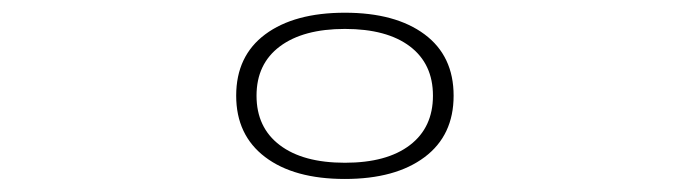

<svg xmlns="http://www.w3.org/2000/svg" viewBox="-20 -726 1090 302"><path d="M522.5 -444.5Q442.5 -444.5 397 -479Q351.5 -513.5 351.5 -575.5Q351.5 -638 397.2 -672Q443 -706 522.5 -706Q602 -706 647.8 -672Q693.5 -638 693.5 -575.5Q693.5 -513 647.8 -478.8Q602 -444.5 522.5 -444.5ZM522.5 -680.5Q457 -680.5 420.2 -653Q383.5 -625.5 383.5 -575.5Q383.5 -525.5 420 -497.8Q456.5 -470 522.5 -470Q588.5 -470 624.8 -497.8Q661 -525.5 661 -575.5Q661 -625.5 624.8 -653Q588.5 -680.5 522.5 -680.5Z"/></svg>

Font: League Mono Extended Thin
Style: Regular
Weight: 100
Width: 9
Designer: Tyler Finck
Foundry: The League of Moveable Type / Tyler Finck
Version: Version 2.210